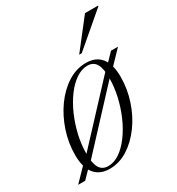

<svg xmlns="http://www.w3.org/2000/svg" viewBox="-202 -829 876 949"><g transform="rotate(-30 236.0 -354.0)"><path d="M306 -503Q344 -503 369.5 -486.5Q395 -470 408 -438Q421 -406 421 -358.5Q421 -289.5 399.2 -223.5Q377.5 -157.5 339.2 -105Q301 -52.5 251.8 -21.2Q202.5 10 147.5 10Q110.5 10 84.5 -6.5Q58.5 -23 45.5 -55.2Q32.5 -87.5 32.5 -134Q32.5 -203.5 54.5 -269.2Q76.5 -335 114.5 -387.8Q152.5 -440.5 201.8 -471.8Q251 -503 306 -503ZM148 -5.5Q181.5 -5.5 213.8 -27.5Q246 -49.5 274.2 -87.8Q302.5 -126 323.8 -174.5Q345 -223 357.2 -276.2Q369.5 -329.5 369.5 -381Q369.5 -436.5 354 -462Q338.5 -487.5 305.5 -487.5Q272.5 -487.5 240 -465.5Q207.5 -443.5 179.2 -405.2Q151 -367 129.8 -318.5Q108.5 -270 96.2 -216.8Q84 -163.5 84 -111.5Q84 -56.5 99.5 -31Q115 -5.5 148 -5.5ZM444 -493H484L407 -413L393 -403L79 -65L66 -55.5L12 0H-28L50 -80.5L63 -89.5L377.5 -427.5L390.5 -437.5ZM298 -554.5 425.5 -718H500L499.5 -714L312.5 -554.5Z"/></g></svg>

Font: Newsreader 60pt Light
Style: Italic
Weight: 300
Italic angle: -17°
Designer: Hugues Gentile
Foundry: Production Type
Version: Version 1.003